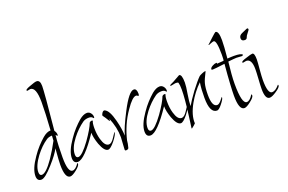

<svg xmlns="http://www.w3.org/2000/svg" viewBox="-86 -885 1839 1228"><g transform="rotate(-20 833.5 -271.0)"><path d="M217 52Q181 52 181 -39Q181 -50 182.5 -78Q184 -106 188 -150Q171 -115 120 -58Q62 8 36 8Q7 8 7 -27Q7 -75 56 -145Q77 -176 99 -200Q121 -224 143 -243Q172 -268 198 -268Q202 -327 204 -375Q206 -423 206 -458Q206 -561 166 -561Q163 -561 156 -559Q149 -557 146 -557Q141 -557 141 -562Q141 -569 175 -581Q208 -594 221 -594Q245 -594 245 -553Q245 -534 239 -460.5Q233 -387 220 -257Q231 -243 231 -227Q231 -220 227 -220Q227 -220 227 -220Q229 -220 218 -230Q214 -193 212.5 -155Q211 -117 211 -79Q211 22 243 22Q264 22 287 -13Q290 -13 290 -7Q290 6 261 29Q232 52 217 52ZM49 -20Q78 -20 130 -95Q166 -148 193 -200L195 -234Q171 -233 157 -223Q115 -195 77 -145Q33 -86 33 -44Q33 -20 49 -20Z M294 -19Q265 -19 265 -55Q265 -102 314 -172Q335 -203 357 -227Q379 -251 401 -270Q430 -294 454 -294Q469 -294 479 -281.5Q489 -269 489 -254Q489 -247 485 -247Q485 -247 478 -254Q471 -261 455 -261Q432 -261 415 -250Q371 -219 334 -171Q291 -115 291 -70Q291 -47 307 -47Q333 -47 389 -124Q413 -158 428.5 -184.5Q444 -211 451 -230Q458 -237 467 -237Q472 -237 473 -233Q466 -220 466 -186Q466 -143 476 -109Q491 -56 519 -56Q537 -56 557 -87L578 -119Q579 -118 579 -117Q579 -101 549 -63Q519 -26 503 -26Q477 -26 455 -84Q438 -132 438 -165Q340 -19 294 -19Z M608 17Q601 17 601 8Q601 -6 603.5 -32.5Q606 -59 606 -73Q606 -141 576 -211Q577 -207 577 -201Q577 -198 574 -195L571 -199Q564 -212 556.5 -222.5Q549 -233 542 -243Q542 -251 549 -261Q556 -271 564 -271Q566 -271 567 -270Q596 -259 616 -181Q624 -150 628 -123.5Q632 -97 633 -74Q645 -122 696 -220Q754 -332 787 -332Q807 -332 807 -296Q807 -283 800 -283L796 -287Q792 -290 787 -290Q762 -290 718 -225Q687 -181 667 -134.5Q647 -88 636 -41Q635 -22 627 8Q623 17 608 17Z M789 -19Q760 -19 760 -55Q760 -102 809 -172Q830 -203 852 -227Q874 -251 896 -270Q925 -294 949 -294Q964 -294 974 -281.5Q984 -269 984 -254Q984 -247 980 -247Q980 -247 973 -254Q966 -261 950 -261Q927 -261 910 -250Q866 -219 829 -171Q786 -115 786 -70Q786 -47 802 -47Q828 -47 884 -124Q908 -158 923.5 -184.5Q939 -211 946 -230Q953 -237 962 -237Q967 -237 968 -233Q961 -220 961 -186Q961 -143 971 -109Q986 -56 1014 -56Q1032 -56 1052 -87L1073 -119Q1074 -118 1074 -117Q1074 -101 1044 -63Q1014 -26 998 -26Q972 -26 950 -84Q933 -132 933 -165Q835 -19 789 -19Z M1052 30Q1050 28 1050 27Q1051 20 1053.5 2Q1056 -16 1060 -47Q1068 -107 1072 -152Q1076 -197 1076 -227Q1076 -258 1071 -275Q1067 -279 1055 -279Q1049 -279 1037 -276Q1025 -273 1020 -273Q1015 -273 1015 -276Q1015 -280 1043 -292Q1091 -318 1091 -319Q1110 -319 1110 -262Q1110 -237 1101 -186Q1097 -161 1095 -142.5Q1093 -124 1093 -111V-108Q1102 -124 1116.5 -145.5Q1131 -167 1150 -193Q1191 -247 1213 -268Q1217 -272 1233.5 -279Q1250 -286 1256 -286Q1259 -286 1259 -284Q1235 -238 1229 -215Q1221 -185 1221 -138Q1221 -56 1256 -56Q1268 -56 1284 -75Q1286 -79 1290.5 -83.5Q1295 -88 1300 -95L1301 -91Q1301 -80 1278 -51Q1256 -23 1243 -23Q1194 -23 1194 -127Q1194 -156 1195.5 -182Q1197 -208 1201 -231Q1176 -207 1155.5 -180Q1135 -153 1118 -123Q1077 -50 1081 5Q1076 11 1068.5 17Q1061 23 1052 30Z M1413 22Q1376 22 1376 -75Q1376 -101 1379 -154.5Q1382 -208 1389 -288Q1319 -279 1307 -279Q1298 -279 1298 -283Q1298 -294 1315 -303Q1329 -311 1341 -311Q1346 -311 1346 -310Q1345 -309 1345 -308Q1345 -307 1344 -305H1347Q1359 -305 1390 -308Q1393 -313 1393 -350Q1393 -447 1373 -447Q1367 -447 1352.5 -441Q1338 -435 1337 -435L1334 -437Q1335 -438 1336 -439Q1337 -440 1339 -441L1372 -472Q1399 -497 1404 -499Q1426 -499 1426 -435Q1426 -415 1424 -384.5Q1422 -354 1418 -313Q1432 -314 1443.5 -314.5Q1455 -315 1462 -315Q1513 -315 1520 -302Q1516 -296 1511 -296Q1505 -296 1492.5 -297Q1480 -298 1474 -298Q1466 -298 1451.5 -296.5Q1437 -295 1417 -293Q1412 -249 1409 -211.5Q1406 -174 1406 -145Q1406 -9 1440 -9Q1461 -9 1483 -45Q1487 -45 1487 -38Q1487 -24 1457 -1Q1428 22 1413 22Z M1564 -386Q1541 -386 1541 -406Q1541 -425 1562 -434L1596 -449Q1600 -451 1602 -451Q1609 -451 1609 -442Q1609 -439 1596 -423Q1583 -407 1581 -399Q1577 -386 1564 -386ZM1588 15Q1557 15 1557 -54Q1557 -78 1560 -121Q1563 -166 1563 -189Q1563 -258 1526 -258Q1522 -258 1514.5 -256Q1507 -254 1504 -254Q1499 -254 1499 -258Q1499 -266 1533 -276Q1568 -288 1578 -288Q1593 -288 1593 -244Q1593 -233 1591.5 -215Q1590 -197 1588 -174Q1586 -151 1585 -133.5Q1584 -116 1584 -105Q1584 -13 1614 -13Q1637 -13 1664 -45Q1667 -45 1667 -40Q1667 -27 1635 -6Q1604 15 1588 15Z"/></g></svg>

Font: Shalimar
Style: Regular
Weight: 400
Designer: Robert E. Leuschke
Foundry: Robert E. Leuschke
Version: Version 1.010; ttfautohint (v1.8.3)